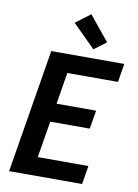

<svg xmlns="http://www.w3.org/2000/svg" viewBox="-104 -1056 809 1124"><g transform="rotate(10 300.0 -494.0)"><path d="M31 0 152 -735H586L568 -625H267L236 -437H471L453 -327H218L182 -110H483L465 0ZM393 -788 258 -922 346 -988 465 -842Z"/></g></svg>

Font: Iosevka XBd Ex Obl
Style: Regular
Weight: 800
Width: 7
Italic angle: -9°
Monospace: yes
Designer: Belleve Invis
Foundry: Belleve Invis
Version: Version 32.5.0; ttfautohint (v1.8.4)